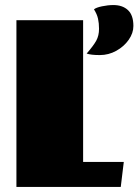

<svg xmlns="http://www.w3.org/2000/svg" viewBox="-20 -740 548 760"><path d="M45 0ZM45 -660H309V-99H470L458 0H45ZM429 -720Q465 -720 486.5 -700Q508 -680 508 -637Q508 -609 489.5 -582.5Q471 -556 440.5 -539Q410 -522 375 -522Q340 -522 323 -528Q350 -559 361 -579Q372 -599 372 -626Q372 -648 368 -666Q364 -684 352 -703Q360 -710 383.5 -715Q407 -720 429 -720Z"/></svg>

Font: Sansita Black
Style: Regular
Weight: 900
Designer: Pablo Cosgaya
Foundry: Omnibus-Type
Version: Version 1.006; ttfautohint (v1.5)